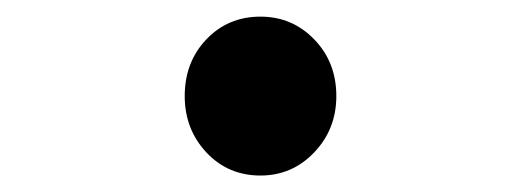

<svg xmlns="http://www.w3.org/2000/svg" viewBox="-20 -488 632 232"><path d="M294.7 -275.9Q255.5 -275.9 229.3 -303.9Q203.2 -331.9 203.2 -371.9Q203.2 -412.9 229.3 -440.4Q255.5 -467.9 294.7 -467.9Q333.1 -467.9 359.7 -440.4Q386.4 -412.9 386.4 -371.9Q386.4 -331.9 359.7 -303.9Q333.1 -275.9 294.7 -275.9Z"/></svg>

Font: Noto Sans JP
Style: Regular
Weight: 100
Designer: Ryoko NISHIZUKA 西塚涼子 (kana, bopomofo & ideographs); Paul D. Hunt (Latin, Greek & Cyrillic); Sandoll Communications 산돌커뮤니
Foundry: Adobe
Version: Version 2.004;hotconv 1.0.118;makeotfexe 2.5.65603